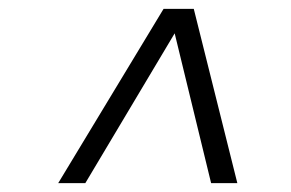

<svg xmlns="http://www.w3.org/2000/svg" viewBox="-20 -706 655 432"><path d="M111 -294 348 -686H416L514 -294H455L373 -631L172 -294Z"/></svg>

Font: Archivo SemiBold ExtraLight
Style: Italic
Weight: 250
Italic angle: -10°
Version: Version 2.001